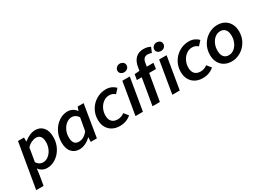

<svg xmlns="http://www.w3.org/2000/svg" viewBox="-46 -1686 3803 2795"><g transform="rotate(-30 1855.5 -288.5)"><path d="M108 -541H209V-475H213Q311 -554 403 -554Q484 -554 533.5 -497.5Q583 -441 583 -334Q583 -239 541.5 -159.5Q500 -80 430.5 -33.5Q361 13 283 13Q241 13 205.5 -5.5Q170 -24 147 -56H145L131 53L104 211H-20ZM454 -324Q454 -390 428 -421Q402 -452 358 -452Q321 -452 279 -432.5Q237 -413 205 -376L167 -150Q208 -88 271 -88Q319 -88 361 -120Q403 -152 428.5 -206.5Q454 -261 454 -324Z M646 -206Q646 -302 687.5 -381.5Q729 -461 798 -507.5Q867 -554 946 -554Q989 -554 1027 -534Q1065 -514 1087 -479H1089L1111 -541H1211L1122 0H1019L1022 -75H1018Q977 -34 926 -10.5Q875 13 826 13Q745 13 695.5 -43Q646 -99 646 -206ZM1026 -177 1064 -389Q1021 -452 959 -452Q910 -452 867.5 -420Q825 -388 799.5 -334Q774 -280 774 -217Q774 -151 800 -119.5Q826 -88 870 -88Q962 -88 1026 -177Z M1268 -226Q1268 -316 1311 -391Q1354 -466 1428 -510Q1502 -554 1589 -554Q1641 -554 1681.5 -535.5Q1722 -517 1749 -488L1685 -417Q1662 -436 1640 -445Q1618 -454 1587 -454Q1536 -454 1492 -423Q1448 -392 1421.5 -339Q1395 -286 1395 -225Q1395 -157 1429 -122Q1463 -87 1525 -87Q1584 -87 1638 -126L1695 -56Q1618 13 1504 13Q1438 13 1384.5 -14.5Q1331 -42 1299.5 -96Q1268 -150 1268 -226Z M1862 -541H1987L1896 0H1771ZM1872 -701Q1872 -732 1896 -754Q1920 -776 1953 -776Q1983 -776 2006 -758Q2029 -740 2029 -708Q2029 -676 2005.5 -655Q1982 -634 1948 -634Q1918 -634 1895 -652Q1872 -670 1872 -701Z M2132 -444H2050L2066 -535L2150 -541L2159 -598Q2172 -686 2222 -737Q2272 -788 2357 -788Q2421 -788 2472 -760L2436 -675Q2423 -682 2405 -685.5Q2387 -689 2371 -689Q2334 -689 2312 -668Q2290 -647 2283 -602L2273 -541H2385L2371 -444H2257L2181 0H2057Z M2481 -541H2606L2515 0H2390ZM2491 -701Q2491 -732 2515 -754Q2539 -776 2572 -776Q2602 -776 2625 -758Q2648 -740 2648 -708Q2648 -676 2624.5 -655Q2601 -634 2567 -634Q2537 -634 2514 -652Q2491 -670 2491 -701Z M2662 -226Q2662 -316 2705 -391Q2748 -466 2822 -510Q2896 -554 2983 -554Q3035 -554 3075.5 -535.5Q3116 -517 3143 -488L3079 -417Q3056 -436 3034 -445Q3012 -454 2981 -454Q2930 -454 2886 -423Q2842 -392 2815.5 -339Q2789 -286 2789 -225Q2789 -157 2823 -122Q2857 -87 2919 -87Q2978 -87 3032 -126L3089 -56Q3012 13 2898 13Q2832 13 2778.5 -14.5Q2725 -42 2693.5 -96Q2662 -150 2662 -226Z M3154 -227Q3154 -321 3198 -396Q3242 -471 3313 -512.5Q3384 -554 3462 -554Q3529 -554 3581.5 -525.5Q3634 -497 3664 -442.5Q3694 -388 3694 -313Q3694 -219 3650 -144.5Q3606 -70 3535 -28.5Q3464 13 3386 13Q3319 13 3266.5 -15.5Q3214 -44 3184 -98Q3154 -152 3154 -227ZM3568 -313Q3568 -383 3538 -418.5Q3508 -454 3454 -454Q3408 -454 3368 -424Q3328 -394 3304 -342Q3280 -290 3280 -227Q3280 -158 3310 -122.5Q3340 -87 3394 -87Q3440 -87 3480 -117Q3520 -147 3544 -199Q3568 -251 3568 -313Z"/></g></svg>

Font: Nebula Sans Semibold
Style: Regular
Weight: 600
Italic angle: -9°
Designer: Paul D. Hunt for Adobe (as Source Sans)
Foundry: Nebula Entertainment & Broadcasting LLC
Version: Version 1.010